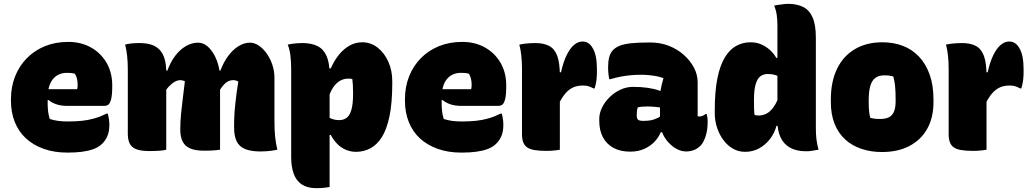

<svg xmlns="http://www.w3.org/2000/svg" viewBox="-20 -779 5360 999"><path d="M335 -561Q401 -561 452.5 -532.5Q504 -504 534 -453Q564 -402 564 -334V-331Q564 -284 558 -262Q552 -240 543 -234Q534 -228 524 -228H332Q296 -228 271.5 -237Q247 -246 232 -259L212 -251L214 -315H381Q383 -320 383.5 -326Q384 -332 384 -339Q384 -354 380.5 -369Q377 -384 370 -395Q361 -398 351.5 -399Q342 -400 329 -400Q282 -400 255 -367Q228 -334 228 -269V-240Q228 -218 230.5 -198Q233 -178 239 -160Q260 -153 282.5 -150Q305 -147 333 -147Q374 -147 407 -150.5Q440 -154 471.5 -163Q503 -172 535 -188H541Q545 -172 547 -158Q549 -144 549 -129Q549 -94 538 -69Q527 -44 506 -26Q490 -12 465.5 -3Q441 6 408 10.5Q375 15 331 15Q262 15 207.5 -4.5Q153 -24 115 -59Q77 -94 57 -144Q37 -194 37 -255V-263Q37 -327 58.5 -381.5Q80 -436 120 -476.5Q160 -517 214.5 -539Q269 -561 335 -561Z M1423 0Q1410 3 1395 5Q1380 7 1365.5 8Q1351 9 1335 9Q1286 9 1255.5 -3.5Q1225 -16 1211.5 -43.5Q1198 -71 1198 -116Q1198 -139 1198.5 -160.5Q1199 -182 1201 -204Q1203 -226 1205.5 -249.5Q1208 -273 1211.5 -299Q1215 -325 1220 -354Q1216 -357 1209.5 -359.5Q1203 -362 1194 -362Q1178 -362 1164.5 -354.5Q1151 -347 1138.5 -331.5Q1126 -316 1112 -290V-412H1127Q1143 -455 1167 -487.5Q1191 -520 1220.5 -538.5Q1250 -557 1281 -557Q1304 -557 1327 -541.5Q1350 -526 1368.5 -499.5Q1387 -473 1397.5 -440.5Q1408 -408 1408 -375Q1408 -350 1408 -322Q1408 -294 1408 -265Q1408 -236 1408 -206.5Q1408 -177 1408 -146Q1408 -102 1411.5 -68Q1415 -34 1423 0ZM1125 0Q1117 1 1104.5 2.5Q1092 4 1076.5 4.5Q1061 5 1041 5Q997 5 970 -6.5Q943 -18 930.5 -42Q918 -66 918 -105Q918 -125 919 -146.5Q920 -168 922.5 -191Q925 -214 928 -240Q931 -266 934.5 -295Q938 -324 942 -356Q939 -358 935 -359Q931 -360 927 -361Q923 -362 919 -362Q904 -362 889 -353.5Q874 -345 858 -328Q842 -311 826 -282V-412H851Q867 -456 891.5 -488.5Q916 -521 947 -539Q978 -557 1010 -557Q1036 -557 1057 -540Q1078 -523 1093.5 -495.5Q1109 -468 1117 -435.5Q1125 -403 1125 -371Q1125 -337 1125 -295Q1125 -253 1125 -205Q1125 -157 1125 -105Q1125 -53 1125 0ZM845 0Q837 2 827.5 3.5Q818 5 807 5.5Q796 6 783 6.5Q770 7 756 7Q726 7 704.5 2Q683 -3 670 -13.5Q657 -24 651 -41.5Q645 -59 645 -85Q645 -142 645 -197.5Q645 -253 645 -308.5Q645 -364 645 -419Q645 -456 641.5 -488Q638 -520 631 -547Q638 -549 646.5 -550.5Q655 -552 664 -553Q673 -554 683.5 -554.5Q694 -555 705 -555Q740 -555 766 -547Q792 -539 809.5 -521Q827 -503 836 -474Q845 -445 845 -404Q845 -337 845 -269.5Q845 -202 845 -134.5Q845 -67 845 0Z M1477 -547Q1490 -550 1502.5 -551.5Q1515 -553 1527.5 -554Q1540 -555 1553 -555Q1600 -555 1631.5 -539.5Q1663 -524 1679 -488Q1695 -452 1695 -392Q1695 -318 1695 -244.5Q1695 -171 1695 -98Q1695 -25 1695 48Q1695 121 1695 194Q1683 196 1672 197.5Q1661 199 1649.5 199.5Q1638 200 1625 200Q1579 200 1550 180.5Q1521 161 1508 124.5Q1495 88 1495 38Q1495 -19 1495 -73Q1495 -127 1495 -182Q1495 -237 1495 -295.5Q1495 -354 1495 -420Q1495 -457 1491 -490Q1487 -523 1477 -547ZM1865 -559Q1909 -559 1944.5 -531.5Q1980 -504 2000.5 -458Q2021 -412 2021 -357V-345Q2021 -243 2006.5 -174Q1992 -105 1966.5 -65Q1941 -25 1906.5 -7Q1872 11 1833 11Q1803 11 1777.5 -0.5Q1752 -12 1733 -32Q1714 -52 1701 -77H1685V-171Q1696 -164 1711 -159Q1726 -154 1745 -154Q1767 -154 1783 -165.5Q1799 -177 1808 -206.5Q1817 -236 1817 -289V-297Q1817 -321 1816 -337.5Q1815 -354 1813 -368Q1808 -369 1802.5 -369.5Q1797 -370 1792 -370Q1771 -370 1751.5 -360Q1732 -350 1715.5 -327Q1699 -304 1687 -265V-423H1701Q1720 -466 1745 -496Q1770 -526 1800 -542.5Q1830 -559 1865 -559Z M2385 -561Q2451 -561 2502.5 -532.5Q2554 -504 2584 -453Q2614 -402 2614 -334V-331Q2614 -284 2608 -262Q2602 -240 2593 -234Q2584 -228 2574 -228H2382Q2346 -228 2321.5 -237Q2297 -246 2282 -259L2262 -251L2264 -315H2431Q2433 -320 2433.5 -326Q2434 -332 2434 -339Q2434 -354 2430.5 -369Q2427 -384 2420 -395Q2411 -398 2401.5 -399Q2392 -400 2379 -400Q2332 -400 2305 -367Q2278 -334 2278 -269V-240Q2278 -218 2280.5 -198Q2283 -178 2289 -160Q2310 -153 2332.5 -150Q2355 -147 2383 -147Q2424 -147 2457 -150.5Q2490 -154 2521.5 -163Q2553 -172 2585 -188H2591Q2595 -172 2597 -158Q2599 -144 2599 -129Q2599 -94 2588 -69Q2577 -44 2556 -26Q2540 -12 2515.5 -3Q2491 6 2458 10.5Q2425 15 2381 15Q2312 15 2257.5 -4.5Q2203 -24 2165 -59Q2127 -94 2107 -144Q2087 -194 2087 -255V-263Q2087 -327 2108.5 -381.5Q2130 -436 2170 -476.5Q2210 -517 2264.5 -539Q2319 -561 2385 -561Z M2862 -403H2899Q2911 -457 2928.5 -492.5Q2946 -528 2967 -545.5Q2988 -563 3011 -563Q3028 -563 3041 -554.5Q3054 -546 3063 -530Q3075 -511 3080.5 -482.5Q3086 -454 3086 -415Q3086 -400 3085.5 -387Q3085 -374 3083.5 -362Q3082 -350 3079.5 -339.5Q3077 -329 3074 -319H3068Q3053 -327 3041.5 -330.5Q3030 -334 3013 -334Q2984 -334 2962 -324Q2940 -314 2921.5 -292.5Q2903 -271 2886 -236ZM2893 0Q2881 2 2869.5 3.5Q2858 5 2846 5.5Q2834 6 2822 6Q2784 6 2759.5 1.5Q2735 -3 2721.5 -13Q2708 -23 2702 -40Q2696 -57 2696 -81Q2696 -115 2696 -150Q2696 -185 2696 -219.5Q2696 -254 2696 -287Q2696 -320 2696 -354Q2696 -388 2696 -420Q2696 -457 2692.5 -489.5Q2689 -522 2682 -547Q2695 -550 2708 -551.5Q2721 -553 2735.5 -554Q2750 -555 2765 -555Q2809 -555 2837.5 -540Q2866 -525 2879.5 -488Q2893 -451 2893 -386Q2893 -347 2893 -307.5Q2893 -268 2893 -229Q2893 -190 2893 -151Q2893 -112 2893 -74Q2893 -36 2893 0Z M3610 -351Q3610 -337 3610 -322.5Q3610 -308 3610 -293Q3610 -278 3610 -263.5Q3610 -249 3610 -234Q3610 -219 3610 -204Q3610 -189 3610 -174Q3611 -174 3614 -173.5Q3617 -173 3619 -173Q3627 -173 3636 -176.5Q3645 -180 3651 -186H3657Q3659 -180 3660.5 -169Q3662 -158 3662 -144Q3662 -103 3651.5 -70.5Q3641 -38 3626 -22Q3609 -5 3590 2Q3571 9 3550 9Q3525 9 3501 -4Q3477 -17 3457 -39Q3437 -61 3425.5 -89.5Q3414 -118 3414 -148Q3414 -181 3414 -212.5Q3414 -244 3414 -277Q3414 -291 3416.5 -306.5Q3419 -322 3423 -338.5Q3427 -355 3432 -372Q3415 -379 3396 -382.5Q3377 -386 3357 -388Q3337 -390 3315 -390Q3287 -390 3260.5 -387.5Q3234 -385 3208.5 -380Q3183 -375 3156 -367H3150Q3147 -382 3145.5 -397.5Q3144 -413 3144 -430Q3144 -458 3149.5 -480.5Q3155 -503 3170 -519Q3184 -533 3205.5 -541.5Q3227 -550 3264 -554Q3301 -558 3363 -558Q3416 -558 3460.5 -540.5Q3505 -523 3538.5 -493Q3572 -463 3591 -426.5Q3610 -390 3610 -351ZM3293 -180Q3293 -162 3300 -156Q3307 -150 3329 -150Q3350 -150 3368 -153.5Q3386 -157 3403.5 -166Q3421 -175 3440 -189L3447 -91H3418Q3407 -64 3385 -41Q3363 -18 3331.5 -4Q3300 10 3259 10Q3208 10 3172 -9.5Q3136 -29 3117 -65Q3098 -101 3098 -151V-160Q3098 -190 3112.5 -219.5Q3127 -249 3152 -273.5Q3177 -298 3208.5 -312.5Q3240 -327 3273 -327Q3316 -327 3350.5 -322Q3385 -317 3411 -307.5Q3437 -298 3453 -285Q3462 -279 3467.5 -268Q3473 -257 3475.5 -241.5Q3478 -226 3478 -205Q3456 -213 3433 -217Q3410 -221 3388 -223Q3366 -225 3347 -225Q3333 -225 3321 -224Q3309 -223 3298 -220Q3295 -210 3294 -201Q3293 -192 3293 -182Z M3885 -559Q3916 -559 3941 -548Q3966 -537 3986 -519Q4006 -501 4019 -478H4039V-375Q4027 -385 4011 -389.5Q3995 -394 3975 -394Q3953 -394 3937 -382.5Q3921 -371 3912 -341.5Q3903 -312 3903 -259V-251Q3903 -228 3903.5 -211.5Q3904 -195 3906 -181Q3912 -179 3917 -178.5Q3922 -178 3928 -178Q3950 -178 3969.5 -188.5Q3989 -199 4006.5 -224Q4024 -249 4037 -291V-124H4020Q4010 -87 3987 -56.5Q3964 -26 3930.5 -7.5Q3897 11 3857 11Q3823 11 3794.5 -5Q3766 -21 3744.5 -49.5Q3723 -78 3711 -114.5Q3699 -151 3699 -191V-204Q3699 -305 3713 -373Q3727 -441 3752.5 -482Q3778 -523 3812 -541Q3846 -559 3885 -559ZM4081 -759Q4126 -759 4158.5 -743Q4191 -727 4208 -688.5Q4225 -650 4225 -582Q4225 -541 4225 -487.5Q4225 -434 4225 -372.5Q4225 -311 4225 -245Q4225 -179 4225 -111Q4225 -81 4228 -55Q4231 -29 4239 0Q4231 1 4222.5 2.5Q4214 4 4206 5.5Q4198 7 4190 7.5Q4182 8 4173 8Q4123 8 4090 -11Q4057 -30 4041 -65Q4025 -100 4025 -147Q4025 -214 4025 -279Q4025 -344 4025 -407.5Q4025 -471 4025 -531.5Q4025 -592 4025 -648Q4025 -675 4021.5 -700.5Q4018 -726 4008 -750Q4016 -752 4025 -753Q4034 -754 4043.5 -755.5Q4053 -757 4062.5 -758Q4072 -759 4081 -759Z M4571 -559Q4629 -559 4677.5 -540.5Q4726 -522 4761.5 -484.5Q4797 -447 4817 -391.5Q4837 -336 4837 -261V-247Q4837 -167 4804.5 -109Q4772 -51 4712 -19.5Q4652 12 4569 12Q4511 12 4462 -4.5Q4413 -21 4377.5 -53.5Q4342 -86 4322.5 -134.5Q4303 -183 4303 -248V-262Q4303 -354 4335 -420.5Q4367 -487 4427.5 -523Q4488 -559 4571 -559ZM4581 -387Q4553 -387 4535 -374Q4517 -361 4508.5 -332.5Q4500 -304 4500 -257V-246Q4500 -221 4502 -201Q4504 -181 4508 -166Q4519 -163 4530.5 -161.5Q4542 -160 4560 -160Q4588 -160 4605.5 -169Q4623 -178 4631.5 -198.5Q4640 -219 4640 -252V-263Q4640 -301 4637.5 -328.5Q4635 -356 4628 -381Q4618 -384 4607.5 -385.5Q4597 -387 4581 -387Z M5082 -403H5119Q5131 -457 5148.5 -492.5Q5166 -528 5187 -545.5Q5208 -563 5231 -563Q5248 -563 5261 -554.5Q5274 -546 5283 -530Q5295 -511 5300.5 -482.5Q5306 -454 5306 -415Q5306 -400 5305.5 -387Q5305 -374 5303.5 -362Q5302 -350 5299.5 -339.5Q5297 -329 5294 -319H5288Q5273 -327 5261.5 -330.5Q5250 -334 5233 -334Q5204 -334 5182 -324Q5160 -314 5141.5 -292.5Q5123 -271 5106 -236ZM5113 0Q5101 2 5089.5 3.5Q5078 5 5066 5.5Q5054 6 5042 6Q5004 6 4979.5 1.5Q4955 -3 4941.5 -13Q4928 -23 4922 -40Q4916 -57 4916 -81Q4916 -115 4916 -150Q4916 -185 4916 -219.5Q4916 -254 4916 -287Q4916 -320 4916 -354Q4916 -388 4916 -420Q4916 -457 4912.5 -489.5Q4909 -522 4902 -547Q4915 -550 4928 -551.5Q4941 -553 4955.5 -554Q4970 -555 4985 -555Q5029 -555 5057.5 -540Q5086 -525 5099.5 -488Q5113 -451 5113 -386Q5113 -347 5113 -307.5Q5113 -268 5113 -229Q5113 -190 5113 -151Q5113 -112 5113 -74Q5113 -36 5113 0Z"/></svg>

Font: Recursive Casual Black
Style: Regular
Weight: 900
Version: Version 1.047